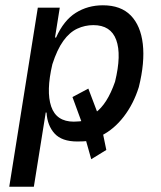

<svg xmlns="http://www.w3.org/2000/svg" viewBox="-20 -526 607 726"><path d="M15 180 123 -497H206L188 -384H192Q221 -449 266.5 -477.5Q312 -506 369 -506Q437 -506 474.5 -467.5Q512 -429 520 -359.5Q528 -290 505 -197Q485 -133 448 -85Q411 -37 363 -13L368 -27L382 41L325 76L303 -2L320 6Q306 8 294.5 8.5Q283 9 272 9Q214 9 186.5 -21Q159 -51 156 -100L153 -101L108 180ZM259 -66Q269 -66 279.5 -67Q290 -68 299 -70L291 -58L254 -159L314 -191L350 -96L341 -100Q363 -116 381.5 -145Q400 -174 415 -217Q440 -319 419.5 -375Q399 -431 333 -431Q301 -431 272 -417.5Q243 -404 219.5 -371.5Q196 -339 178 -283Q154 -181 173.5 -123.5Q193 -66 259 -66Z"/></svg>

Font: Nunito Sans 7pt Condensed Medium
Style: Italic
Weight: 500
Width: 3
Italic angle: -9°
Designer: Vernon Adams
Foundry: Vernon Adams
Version: Version 3.101;gftools[0.9.27]